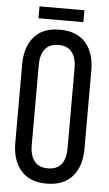

<svg xmlns="http://www.w3.org/2000/svg" viewBox="-56 -843 502 887"><g transform="rotate(5 194.5 -399.5)"><path d="M90.8 -806.2H298.8V-751H90.8ZM193.8 -707Q272.9 -707 314 -660.2Q355 -613.3 355 -530.8V-168.9Q355 -87.4 314 -40.3Q272.9 6.8 193.8 6.8Q115.7 6.8 75 -40.3Q34.2 -87.4 34.2 -168.9V-530.8Q34.2 -613.3 74.7 -660.2Q115.2 -707 193.8 -707ZM193.8 -636.2Q152.3 -636.2 131.6 -609.9Q110.8 -583.5 110.8 -535.2V-165Q110.8 -116.2 131.6 -90.1Q152.3 -64 193.8 -64Q276.9 -64 276.9 -165V-535.2Q276.9 -583.5 256.3 -609.9Q235.8 -636.2 193.8 -636.2Z"/></g></svg>

Font: Bebas Neue Regular
Style: Regular
Weight: 400
Designer: Ryoichi Tsunekawa
Foundry: Ryoichi Tsunekawa
Version: Version 001.003